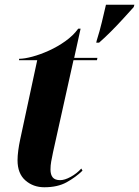

<svg xmlns="http://www.w3.org/2000/svg" viewBox="-20 -780 587 810"><path d="M388 -609Q401 -650 409.5 -686Q418 -722 427 -760H547L544 -750Q525 -729 500 -701.5Q475 -674 448 -647Q421 -620 398 -600H386ZM167 10Q120 10 87 -19Q54 -48 54 -104Q54 -122 57 -145Q60 -168 65 -191L137 -526H60L61 -532Q83 -532 116.5 -541Q150 -550 186.5 -566.5Q223 -583 256 -606.5Q289 -630 310 -659H320L293 -536H391L389 -526H290L204 -139Q199 -115 196 -98.5Q193 -82 193 -65Q193 -43 202.5 -31.5Q212 -20 234 -20Q253 -20 278.5 -34Q304 -48 323 -69L328 -60Q299 -32 261 -11Q223 10 167 10Z"/></svg>

Font: Noto Serif Display ExtraCondensed ExtraBold
Style: Italic
Weight: 800
Width: 2
Italic angle: -12°
Designer: Monotype Design Team
Foundry: Monotype Imaging Inc.
Version: Version 2.009